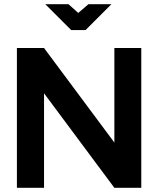

<svg xmlns="http://www.w3.org/2000/svg" viewBox="-20 -900 743 920"><path d="M61 -670V0H191V-453L528 0H657V-670H528V-217L191 -670ZM197 -880 321 -756H390L514 -880H404L355 -838L308 -880Z"/></svg>

Font: LT Wave Alt Bold
Style: Regular
Weight: 700
Designer: Daniel Lyons
Version: Version 2.5 (Glyphs App)